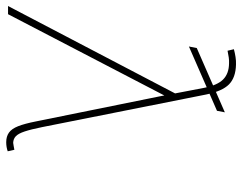

<svg xmlns="http://www.w3.org/2000/svg" viewBox="-102 -676 783 621"><g transform="rotate(90 289.5 -365.5)"><path d="M342.3 -701.2 337.4 -675.8 129.4 -585 134.3 -610.4ZM292.5 -514.6 24.9 0H-1.5L286.6 -550.8L296.4 -529.3ZM188 -737.3Q230 -736.3 252 -714.6Q273.9 -692.9 284.7 -640.6L390.1 -110.4Q397.5 -73.7 404.3 -53.5Q411.1 -33.2 419.7 -25.1Q428.2 -17.1 440.9 -16.6Q444.8 -17.1 450.9 -18.1Q457 -19 463.4 -20.5L468.3 1Q461.9 3.4 454.6 4.6Q447.3 5.9 439 5.9Q420.4 5.9 408 -2.9Q395.5 -11.7 387.2 -32.7Q378.9 -53.7 371.6 -90.8L290.5 -491.2L263.2 -633.8Q254.9 -676.8 236.1 -695.6Q217.3 -714.4 184.1 -714.8Q175.3 -715.3 165 -713.9Q154.8 -712.4 143.1 -710L138.2 -730.5Q150.9 -733.9 163.3 -735.8Q175.8 -737.8 188 -737.3Z"/></g></svg>

Font: Inter 20pt Thin
Style: Italic
Weight: 250
Italic angle: -9.3988°
Version: Version 4.001;git-66647c0bb